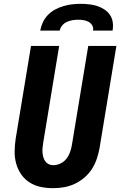

<svg xmlns="http://www.w3.org/2000/svg" viewBox="-20 -975 640 1003"><path d="M258 8Q224 8 192.5 1.5Q161 -5 134.5 -22Q108 -39 90.5 -64.5Q73 -90 64.5 -120.5Q56 -151 56.5 -184.5Q57 -218 62 -251L142 -735H289L206 -231Q204 -218 202.5 -205Q201 -192 202 -179.5Q203 -167 206 -155Q209 -143 216 -133Q223 -123 234 -117.5Q245 -112 258 -112Q277 -112 296 -121Q315 -130 327.5 -146.5Q340 -163 346.5 -182Q353 -201 356 -220L441 -735H588L500 -201Q495 -173 485.5 -145Q476 -117 460 -92Q444 -67 420.5 -47Q397 -27 370 -14.5Q343 -2 314.5 3Q286 8 258 8ZM190 -815Q194 -837 204 -858.5Q214 -880 230.5 -897Q247 -914 268.5 -925.5Q290 -937 312.5 -943.5Q335 -950 357.5 -952.5Q380 -955 402 -955Q424 -955 445.5 -952.5Q467 -950 487.5 -943.5Q508 -937 525.5 -925.5Q543 -914 554.5 -897Q566 -880 569 -858.5Q572 -837 568 -815H466Q469 -830 462 -842Q455 -854 443.5 -860.5Q432 -867 417.5 -869.5Q403 -872 388 -872Q373 -872 358.5 -869.5Q344 -867 329.5 -860.5Q315 -854 305 -842Q295 -830 292 -815Z"/></svg>

Font: Iosevka Aile Heavy Oblique
Style: Regular
Weight: 900
Italic angle: -9°
Designer: Belleve Invis
Foundry: Belleve Invis
Version: Version 31.1.0; ttfautohint (v1.8.4)